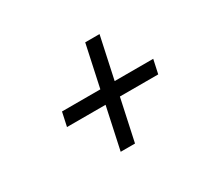

<svg xmlns="http://www.w3.org/2000/svg" viewBox="-93 -716 785 720"><g transform="rotate(-30 300.0 -356.0)"><path d="M247 -145 286 -326H119L132 -386H298L337 -567H399L360 -386H527L514 -326H348L309 -145Z"/></g></svg>

Font: Red Hat Mono
Style: Italic
Weight: 300
Italic angle: -12°
Monospace: yes
Designer: Pentagram, MCKL
Foundry: Pentagram, MCKL
Version: Version 1.023